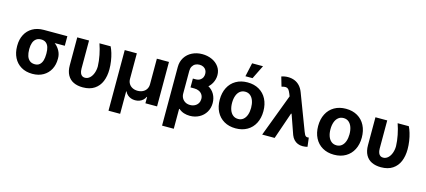

<svg xmlns="http://www.w3.org/2000/svg" viewBox="-68 -1388 4903 2212"><g transform="rotate(15 2383.5 -282.0)"><path d="M306.7 -513.8Q312.7 -511.5 318.7 -505.6Q324.6 -499.8 332.4 -491.7Q340.6 -479 349.4 -469Q358.1 -459.1 370.9 -449.7Q383.6 -440.2 401.2 -434.9Q439.5 -422.3 473.7 -393.8Q508 -365.3 528.5 -325.4Q549.1 -285.5 549.1 -241.7V-232Q549.3 -163.6 520.8 -108.9Q492.2 -54.1 437.6 -22.2Q382.9 9.7 308.1 9.7Q229.7 9.7 173.2 -24.3Q116.7 -58.3 87.1 -117.3Q57.4 -176.4 57.2 -251.4V-262.4Q57.4 -334.7 86.9 -391.6Q116.3 -448.6 172.5 -481.2Q228.6 -513.8 306.7 -513.8ZM308.1 -104.4Q342.8 -104.4 364.5 -123.8Q386.2 -143.2 395.8 -175.8Q405.4 -208.3 405.2 -251.4V-262.4Q405.4 -301.9 395.8 -332.8Q386.2 -363.6 364 -381.7Q341.8 -399.7 306.7 -399.7Q269.8 -399.7 246.4 -381.7Q223.1 -363.6 212.2 -332.7Q201.3 -301.7 201.1 -262.4V-251.4Q201.3 -208.1 211.8 -175.7Q222.3 -143.2 246 -123.8Q269.7 -104.4 308.1 -104.4ZM586.8 -399.7H306.7V-513.8H586.8Z M841 -530.4V-196.6Q841 -163.2 849.6 -142.4Q858.2 -121.7 872.4 -112.8Q886.6 -103.8 904.8 -103.8Q937.7 -103.8 962.9 -127.2Q988.2 -150.7 1001.9 -188.7Q1015.5 -226.7 1015.7 -269.3Q1013.9 -331.5 1000.2 -400.7Q986.5 -469.9 965.1 -530.4H1098.5Q1113.6 -500.6 1126.3 -458.5Q1138.9 -416.4 1146.4 -367.2Q1153.8 -317.9 1153.8 -269.3Q1153.6 -188.1 1127.8 -125.6Q1102 -63.1 1047.3 -26.7Q992.6 9.7 909.1 9.7Q844.9 9.7 798.4 -12.7Q751.9 -35 726.2 -81.4Q700.4 -127.8 700.4 -198V-530.4Z M1266.7 -530.4H1411.2V-225.8Q1411.2 -193.4 1426.2 -168.4Q1441.2 -143.4 1468.3 -129.6Q1495.5 -115.7 1530.4 -115.7Q1565.6 -115.7 1592.9 -129.7Q1620.3 -143.7 1635.1 -168.7Q1649.9 -193.6 1649.9 -225.8V-530.4H1794.4V0H1655.4V-75.6H1651.3Q1640.8 -52.5 1622.6 -36.1Q1604.5 -19.8 1580.8 -11.3Q1557.1 -2.8 1530.4 -2.8Q1503.8 -2.8 1480.2 -11.3Q1456.6 -19.8 1438.5 -36.2Q1420.3 -52.6 1409.8 -75.6H1405.7V192.6H1266.7Z M2403.5 -202.3Q2403.5 -141.9 2375 -94.1Q2346.4 -46.3 2296.5 -19.5Q2246.6 7.3 2185.9 7.3Q2148.1 7.3 2114.3 -3.6Q2080.5 -14.6 2051.8 -39.5L2047 -37.6V-220.7Q2047.2 -191.2 2060.5 -167.1Q2073.8 -142.9 2098.5 -128.5Q2123.1 -114.1 2156.4 -114.1Q2188.8 -114.1 2213.5 -127.5Q2238.2 -140.8 2251.6 -163.7Q2264.9 -186.5 2264.9 -214.3Q2264.9 -243.7 2250.5 -265.9Q2236.2 -288 2211.5 -299.6Q2186.8 -311.2 2156.1 -311.2H2109.8V-408.8H2176.5Q2247.6 -408.8 2299.2 -381.2Q2350.8 -353.7 2377.2 -306.5Q2403.5 -259.4 2403.5 -202.3ZM2373.2 -527.3Q2373.4 -476.7 2348.1 -430.2Q2322.9 -383.6 2274.5 -354.2Q2226.2 -324.9 2161.9 -324.9H2109.8V-416.7H2141.4Q2173.8 -416.7 2194.7 -430Q2215.6 -443.3 2224.7 -462.9Q2233.7 -482.5 2233.5 -504.8Q2233.7 -529.8 2222.7 -549.4Q2211.6 -569.1 2191.1 -579.9Q2170.5 -590.7 2143.6 -590.7Q2115.8 -590.7 2094.2 -579.2Q2072.6 -567.6 2059.8 -545.2Q2047 -522.8 2047 -492V198.9H1907.3V-500.6Q1907.3 -565.2 1938.6 -614.4Q1970 -663.6 2023.8 -690.2Q2077.5 -716.9 2143.6 -716.9Q2205.9 -716.9 2258.6 -693.4Q2311.3 -669.9 2342.2 -626.7Q2373.2 -583.5 2373.2 -527.3Z M2471.5 -263.2Q2471.5 -344.9 2503.3 -406.9Q2535 -468.9 2594 -503.1Q2652.9 -537.3 2732 -537.3Q2811.1 -537.3 2870 -503.1Q2929 -468.9 2960.6 -406.9Q2992.2 -344.9 2992.2 -263.2Q2992.2 -181.9 2960.6 -120Q2929 -58.1 2870 -23.9Q2811.1 10.3 2732 10.3Q2652.9 10.3 2594 -23.9Q2535 -58.1 2503.3 -120Q2471.5 -181.9 2471.5 -263.2ZM2845.4 -264Q2845.4 -311.1 2832.4 -347.9Q2819.4 -384.7 2794.1 -405.7Q2768.8 -426.7 2732.8 -426.7Q2696 -426.7 2670.3 -405.9Q2644.5 -385.1 2631.4 -348.2Q2618.3 -311.3 2618.3 -264Q2618.3 -216.9 2631.4 -180.2Q2644.5 -143.6 2670.3 -122.7Q2696 -101.8 2732.8 -101.8Q2768.8 -101.8 2794.1 -122.7Q2819.4 -143.6 2832.4 -180.3Q2845.4 -217.1 2845.4 -264ZM2723.6 -763.1H2853.6L2772.7 -599.2H2687.6Z M3394.9 -86.8 3303.6 -347.4 3246.8 -489 3226.9 -538.7Q3214.4 -569.4 3202.1 -583.2Q3189.9 -597 3171.2 -598.5Q3152.4 -599.9 3120.3 -590.7L3087.5 -703.3Q3105.6 -710 3124.9 -713.4Q3144.1 -716.9 3165.2 -716.9Q3209 -716.9 3244.9 -702.2Q3280.8 -687.5 3307.1 -658.5Q3333.4 -629.5 3349.3 -587.8L3511.9 -159.5Q3512.3 -158.2 3513 -156.9Q3520.8 -136.3 3527 -125.6Q3533.1 -114.9 3540.9 -109.6Q3548.7 -104.2 3560.8 -104.2Q3562.8 -104.2 3564.9 -104.4Q3567 -104.5 3569.1 -104.9Q3572.1 -105.1 3575.8 -105.6L3589.1 1.2Q3578.5 4.4 3562.2 6.6Q3545.8 8.8 3531.3 8.8Q3499.6 8.8 3473.1 -2.1Q3446.7 -13 3426.8 -34.4Q3406.9 -55.7 3394.9 -86.8ZM3258.5 -557.5 3348.1 -319.2H3306.7L3196.9 0H3048.2Z M3645.2 -263.2Q3645.2 -344.9 3677 -406.9Q3708.7 -468.9 3767.6 -503.1Q3826.6 -537.3 3905.7 -537.3Q3984.8 -537.3 4043.7 -503.1Q4102.6 -468.9 4134.2 -406.9Q4165.9 -344.9 4165.9 -263.2Q4165.9 -181.9 4134.2 -120Q4102.6 -58.1 4043.7 -23.9Q3984.8 10.3 3905.7 10.3Q3826.6 10.3 3767.6 -23.9Q3708.7 -58.1 3677 -120Q3645.2 -181.9 3645.2 -263.2ZM4019.1 -264Q4019.1 -311.1 4006.1 -347.9Q3993.1 -384.7 3967.8 -405.7Q3942.5 -426.7 3906.5 -426.7Q3869.7 -426.7 3844 -405.9Q3818.2 -385.1 3805.1 -348.2Q3792 -311.3 3792 -264Q3792 -216.9 3805.1 -180.2Q3818.2 -143.6 3844 -122.7Q3869.7 -101.8 3906.5 -101.8Q3942.5 -101.8 3967.8 -122.7Q3993.1 -143.6 4006.1 -180.3Q4019.1 -217.1 4019.1 -264Z M4397.6 -530.4V-196.6Q4397.6 -163.2 4406.2 -142.4Q4414.9 -121.7 4429 -112.8Q4443.2 -103.8 4461.4 -103.8Q4494.3 -103.8 4519.6 -127.2Q4544.9 -150.7 4558.5 -188.7Q4572.1 -226.7 4572.3 -269.3Q4570.5 -331.5 4556.8 -400.7Q4543.1 -469.9 4521.7 -530.4H4655.1Q4670.2 -500.6 4682.9 -458.5Q4695.6 -416.4 4703 -367.2Q4710.4 -317.9 4710.4 -269.3Q4710.2 -188.1 4684.4 -125.6Q4658.6 -63.1 4603.9 -26.7Q4549.2 9.7 4465.8 9.7Q4401.5 9.7 4355 -12.7Q4308.5 -35 4282.8 -81.4Q4257.1 -127.8 4257.1 -198V-530.4Z"/></g></svg>

Font: Pretendard Variable
Style: Regular
Weight: 400
Designer: Base glyphs from Inter by Rasmus Andersson; Hangul glyphs from Noto Sans CJK(Source Han Sans) by Jang Soo-young and Kang
Foundry: Kil Hyung-jin
Version: Version 1.100;FEAKit 1.0